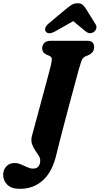

<svg xmlns="http://www.w3.org/2000/svg" viewBox="-114 -952 616 1186"><path d="M373 -524.5Q367 -502 354 -454.2Q341 -406.5 324.5 -344.8Q308 -283 290.5 -217.2Q273 -151.5 257.8 -91.5Q242.5 -31.5 232 11.5Q208 110 150.5 162.2Q93 214.5 8.5 214.5Q-43 214.5 -68.8 189Q-94.5 163.5 -94.5 127.5Q-94.5 98 -75.5 76.5Q-56.5 55 -22.5 55Q-4.5 55 15.2 63.5Q35 72 54.5 80.8Q74 89.5 90 89.5Q133 89.5 134.5 39.5Q134.5 24.5 124.5 8.8Q114.5 -7 102.2 -25Q90 -43 83.2 -64.2Q76.5 -85.5 83 -111.5Q86 -122.5 94.2 -153Q102.5 -183.5 114 -226Q125.5 -268.5 138.2 -315.8Q151 -363 163.2 -408.5Q175.5 -454 185.2 -490.8Q195 -527.5 200 -547.5Q207.5 -579.5 206 -590Q204.5 -600.5 190.5 -607.5L172 -615Q146.5 -628.5 146.5 -652.5Q146.5 -673.5 159.5 -686.8Q172.5 -700 199 -700H424Q450 -700 458.8 -688.5Q467.5 -677 467.5 -659.5Q467.5 -642 457.5 -630.2Q447.5 -618.5 435 -612.5L415.5 -604.5Q406 -600.5 400 -594.5Q394 -588.5 388.2 -573Q382.5 -557.5 373 -524.5ZM227.5 -758.5Q186.5 -736 170 -755.5Q162.5 -764 165.5 -777.8Q168.5 -791.5 186 -806.5L285.5 -889.5Q308 -908.5 325.5 -920.2Q343 -932 365 -932Q387.5 -932 399 -920.5Q410.5 -909 422 -889.5L476 -802.5Q485 -788 480.5 -775Q476 -762 466 -755Q441.5 -737 414.5 -758.5L338.5 -821.5Z"/></svg>

Font: Fraunces 72pt SuperSoft
Style: Bold Italic
Weight: 700
Italic angle: -16°
Version: Version 1.000;[0bf87f6ff]